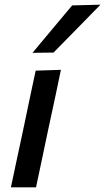

<svg xmlns="http://www.w3.org/2000/svg" viewBox="-20 -798 448 818"><path d="M26.5 0Q38 -54.5 48.8 -105.2Q59.5 -156 73 -218L83.5 -267.5Q98 -337.5 109.2 -390.2Q120.5 -443 132 -497L239.5 -500.5Q228 -444.5 216.8 -391.8Q205.5 -339 190 -267.5L179.5 -218Q166.5 -156 155.8 -105.2Q145 -54.5 133.5 0ZM118.5 -573Q161.5 -624.5 203.2 -674.5Q245 -724.5 287.5 -775L408 -778Q357 -725.5 307 -674.8Q257 -624 208 -574Z"/></svg>

Font: Commissioner Medium
Style: Italic
Weight: 500
Italic angle: -12°
Designer: Kostas Bartsokas
Foundry: Kostas Bartsokas
Version: Version 1.000; ttfautohint (v1.8.3)